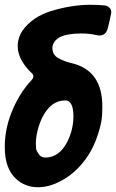

<svg xmlns="http://www.w3.org/2000/svg" viewBox="-38 -778 485 803"><path d="M121 5Q66 5 28 -31Q-18 -74 -18 -163Q-18 -235 9 -305Q42 -388 94 -443Q110 -460 92 -475Q70 -495 54 -523Q36 -553 36 -586Q36 -619 56 -650Q98 -708 176 -732Q262 -758 341 -758Q377 -758 401 -755Q415 -753 422.5 -742.5Q430 -732 426 -718Q423 -703 419.5 -687.5Q416 -672 412 -657Q407 -640 395 -633.5Q383 -627 366 -631Q337 -638 301 -638Q243 -638 211 -622Q185 -607 181 -581V-579Q181 -548 206 -535Q230 -521 261 -514Q390 -484 390 -333L389 -297Q388 -267 372 -217Q350 -148 309 -98Q268 -48 218 -22Q169 5 121 5ZM151 -119Q210 -119 244 -186Q269 -237 269 -291Q269 -358 235 -358Q173 -358 137 -283Q112 -227 112 -176L113 -156Q115 -146 125 -132Q135 -119 151 -119Z"/></svg>

Font: Bangerz
Style: Bold
Weight: 700
Designer: vernon adams
Foundry: Vernon Adams
Version: Version 2.10;February 7, 2025;FontCreator 13.0.0.2683 64-bit